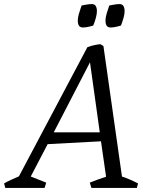

<svg xmlns="http://www.w3.org/2000/svg" viewBox="-90 -923 728 943"><path d="M-64 0 -70 -22Q-59 -29 -37.5 -39Q-16 -49 3 -57L339 -691Q356 -698 376.5 -702Q397 -706 403 -706L418 -697L509 -56Q550 -42 588 -22L582 0H359L351 -26Q370 -34 390 -41Q410 -48 431 -55L406 -229L144 -215L61 -56L137 -26L129 0ZM174 -273H400L352 -617ZM454 -788Q439 -788 433.5 -797.5Q428 -807 428 -820Q428 -836 433 -853.5Q438 -871 442.5 -883.5Q447 -896 447 -896Q447 -896 465.5 -899.5Q484 -903 497 -903Q511 -903 516.5 -893Q522 -883 522 -869Q522 -855 517.5 -838Q513 -821 508.5 -809Q504 -797 503 -797Q503 -797 485.5 -792.5Q468 -788 454 -788ZM318 -788Q303 -788 297.5 -797.5Q292 -807 292 -820Q292 -836 297 -853.5Q302 -871 306.5 -883.5Q311 -896 311 -896Q311 -896 329.5 -899.5Q348 -903 361 -903Q375 -903 380.5 -893Q386 -883 386 -869Q386 -855 381.5 -838Q377 -821 372.5 -809Q368 -797 367 -797Q367 -797 349.5 -792.5Q332 -788 318 -788Z"/></svg>

Font: Mate
Style: Italic
Weight: 400
Italic angle: -10.8°
Designer: Eduardo Rodriguez Tunni
Foundry: Eduardo Rodriguez Tunni
Version: Version 1.003; ttfautohint (v1.8.4.7-5d5b);gftools[0.9.24]